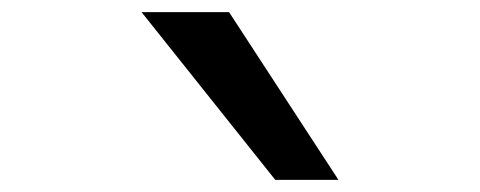

<svg xmlns="http://www.w3.org/2000/svg" viewBox="-20 -868 790 316"><path d="M357 -848 537 -572H433L213 -848Z"/></svg>

Font: Martian Mono VF sWd Rg
Style: Regular
Weight: 400
Width: 6
Monospace: yes
Designer: Roman Shamin
Foundry: Evil Martians
Version: Version 1.100